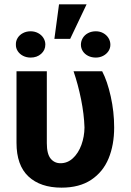

<svg xmlns="http://www.w3.org/2000/svg" viewBox="-20 -861 606 891"><path d="M197.3 -530.3V-196.3Q197.3 -147 214.8 -125.2Q232.4 -103.5 260.7 -103.5Q293.5 -103.5 318.6 -127Q343.8 -150.4 357.7 -188.5Q371.6 -226.6 372.1 -269.5Q370.1 -331.1 356.2 -400.1Q342.3 -469.2 321.3 -530.3H454.1Q478 -484.9 493.9 -413.6Q509.8 -342.3 509.8 -269.5Q509.8 -188.5 483.9 -125.7Q458 -63 403.3 -26.6Q348.6 9.8 265.6 9.8Q167.5 9.8 112.1 -42Q56.6 -93.8 56.6 -198.2V-530.3ZM253.9 -840.8H381.8L305.7 -680.7H232.4ZM122.1 -715.8Q141.1 -715.8 156.7 -707.5Q172.4 -699.2 181.4 -685.1Q190.4 -670.9 190.4 -654.3Q190.4 -628.4 170.9 -611.1Q151.4 -593.8 122.1 -593.8Q103 -593.8 87.2 -601.8Q71.3 -609.9 62.3 -623.8Q53.2 -637.7 53.7 -654.3Q53.2 -670.9 62 -685.1Q70.8 -699.2 86.7 -707.5Q102.5 -715.8 122.1 -715.8ZM424.8 -715.8Q443.4 -715.8 458.7 -707.5Q474.1 -699.2 483.2 -684.8Q492.2 -670.4 492.2 -653.3Q492.2 -637.2 483.2 -623.5Q474.1 -609.9 458.5 -601.8Q442.9 -593.8 424.8 -593.8Q404.8 -593.8 388.9 -601.8Q373 -609.9 364.3 -623.5Q355.5 -637.2 355.5 -653.3Q355.5 -670.4 364.3 -684.8Q373 -699.2 388.9 -707.5Q404.8 -715.8 424.8 -715.8Z"/></svg>

Font: Pretendard JP
Style: Bold
Weight: 700
Designer: Base glyphs from Inter by Rasmus Andersson; Hangeul glyphs from Noto Sans CJK(Source Han Sans) by Jang Soo-young and Kan
Foundry: Kil Hyung-jin
Version: Version 1.309